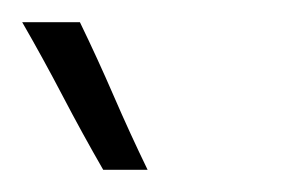

<svg xmlns="http://www.w3.org/2000/svg" viewBox="-39 -632 259 173"><path d="M33 -612H-19Q0 -579 17.5 -545.5Q35 -512 54 -479H94Q78 -512 63.5 -545.5Q49 -579 33 -612Z"/></svg>

Font: Josefin Slab Thin Medium
Style: Italic
Weight: 500
Italic angle: -12°
Version: Version 2.000